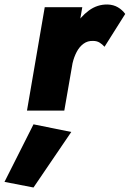

<svg xmlns="http://www.w3.org/2000/svg" viewBox="-95 -492 577 854"><path d="M271 -460H104L25 0H191ZM370 -284 462 -430Q449 -448 429.5 -459.5Q410 -471 384 -472Q338 -473 300 -445Q262 -417 236.5 -373Q211 -329 202 -281L228 -212Q234 -238 246 -261Q258 -284 276.5 -297.5Q295 -311 319 -310Q336 -310 348 -302.5Q360 -295 370 -284ZM54 61 -75 317 54 342 222 95Z"/></svg>

Font: Jost ExtraBold
Style: Italic
Weight: 800
Italic angle: -5°
Version: Version 3.710